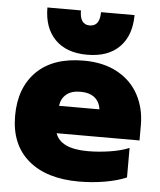

<svg xmlns="http://www.w3.org/2000/svg" viewBox="-52 -750 676 810"><g transform="rotate(5 286.0 -345.0)"><path d="M116 -705H258Q258 -645 300 -645Q343 -645 343 -705H485Q485 -619 437 -570Q389 -521 300 -521Q212 -521 164 -570Q116 -619 116 -705ZM20 -238Q20 -357 89.5 -426Q159 -495 289 -495Q372 -495 431.5 -462.5Q491 -430 521.5 -373Q552 -316 552 -245V-180H201Q223 -116 338 -116Q384 -116 432 -123.5Q480 -131 513 -145V-20Q477 -4 423 5.5Q369 15 312 15Q174 15 97 -51Q20 -117 20 -238ZM372 -296Q368 -328 346 -345.5Q324 -363 286 -363Q248 -363 226.5 -345Q205 -327 201 -296Z"/></g></svg>

Font: Readiness ExtraBold
Style: Regular
Weight: 800
Designer: Katatrad Team
Foundry: CadsonDemak
Version: Version 1.00;January 16, 2020;FontCreator 12.0.0.2550 64-bit